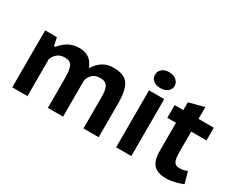

<svg xmlns="http://www.w3.org/2000/svg" viewBox="-103 -1124 1867 1532"><g transform="rotate(30 830.5 -357.5)"><path d="M400 0V-274Q400 -350 384 -383Q368 -416 318 -416Q276 -416 251 -395.5Q226 -375 212 -342V0H72V-525H180L196 -452H209Q222 -469 239 -485Q256 -501 276.5 -513Q297 -525 322.5 -532.5Q348 -540 380 -540Q433 -540 468.5 -516.5Q504 -493 525 -438Q554 -486 595.5 -513Q637 -540 692 -540Q740 -540 773.5 -529Q807 -518 828 -491Q849 -464 858.5 -418Q868 -372 868 -303V0H728V-281Q728 -314 725 -339Q722 -364 713 -381.5Q704 -399 687.5 -407.5Q671 -416 644 -416Q602 -416 576.5 -394.5Q551 -373 540 -335V0Z M1029 -525H1169V0H1029ZM1008 -656Q1008 -688 1031 -709.5Q1054 -731 1096 -731Q1139 -731 1164 -709Q1189 -687 1189 -656Q1189 -627 1164 -606Q1139 -585 1096 -585Q1054 -585 1031 -606Q1008 -627 1008 -656Z M1265 -525H1345V-597L1485 -634V-525H1626V-408H1485V-226Q1485 -163 1497.5 -135.5Q1510 -108 1547 -108Q1570 -108 1586 -111.5Q1602 -115 1620 -123L1649 -18Q1617 -4 1575.5 6Q1534 16 1495 16Q1417 16 1381 -22.5Q1345 -61 1345 -146V-408H1265Z"/></g></svg>

Font: PT Sans Caption
Style: Bold
Weight: 700
Designer: A.Korolkova, O.Umpeleva, V.Yefimov
Foundry: ParaType Ltd
Version: Version 2.003W OFL